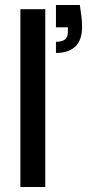

<svg xmlns="http://www.w3.org/2000/svg" viewBox="-20 -752 360 772"><path d="M62 0V-715H162V0ZM205 -539V-584Q230 -584 241.5 -593.5Q253 -603 253 -622V-642H205V-732H301Q305 -705 307.5 -685Q310 -665 310 -644Q310 -590 282.5 -564.5Q255 -539 205 -539Z"/></svg>

Font: DM Sans 28pt Medium
Style: Regular
Weight: 500
Version: Version 4.004;gftools[0.9.30]